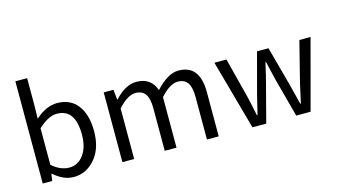

<svg xmlns="http://www.w3.org/2000/svg" viewBox="-82 -996 2267 1292"><g transform="rotate(-15 1051.0 -350.0)"><path d="M82 0V-712H164V-518L162 -430Q239 -498 314 -498Q407 -498 457 -432Q507 -366 507 -251Q507 -131 445.5 -59.5Q384 12 297 12Q226 12 158 -48H155L148 0ZM164 -108Q223 -57 283 -57Q344 -57 383 -109.5Q422 -162 422 -250Q422 -429 294 -429Q235 -429 164 -363Z M637 0V-486H705L712 -416H715Q790 -498 866 -498Q968 -498 1000 -405Q1086 -498 1160 -498Q1308 -498 1308 -308V0H1226V-297Q1226 -365 1204 -396Q1182 -427 1136 -427Q1081 -427 1014 -352V0H932V-297Q932 -365 910 -396Q888 -427 841 -427Q787 -427 719 -352V0Z M1408 -486H1492L1564 -205Q1576 -154 1593 -70H1597Q1601 -85 1607.5 -112.5Q1614 -140 1619.5 -162.5Q1625 -185 1630 -205L1705 -486H1785L1861 -205Q1877 -144 1895 -70H1899Q1905 -94 1929 -205L2000 -486H2078L1948 0H1848L1778 -261Q1771 -287 1760.5 -334Q1750 -381 1745 -401H1741Q1718 -300 1707 -260L1639 0H1543Z"/></g></svg>

Font: RibengUni
Style: Regular
Weight: 400
Designer: (1) Dr. Andrew Glass (Program Manager at Microsoft Corporation)
(2) Bivuti Chakma (Suz Moriz)
(3) Paul D. Hunt (Adobe Co
Foundry: Bivuti Chakma and Jyoti Chakma
Version: Version 1.2020